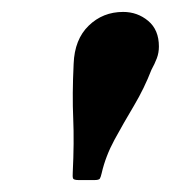

<svg xmlns="http://www.w3.org/2000/svg" viewBox="-20 -784 286 322"><path d="M234 -667Q222 -636 204.8 -607Q187.5 -578 172.2 -550Q157 -522 150.5 -493.5Q149 -487 147.5 -484.5Q146 -482 138 -482H112.5Q103.5 -482 102.5 -484.8Q101.5 -487.5 102 -494.5Q104.5 -545.5 102.8 -585.2Q101 -625 103.5 -677Q105 -718 128.8 -741Q152.5 -764 186.5 -764Q210.5 -764 228.5 -749Q246.5 -734 246.5 -706Q246.5 -695.5 243 -686.2Q239.5 -677 234 -667Z"/></svg>

Font: Besley* Narrow Semi
Style: Italic
Weight: 600
Width: 4
Italic angle: -13°
Designer: Owen Earl
Foundry: indestructible type*
Version: Version 3.000; ttfautohint (v1.8.3)